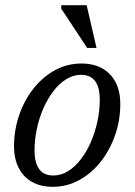

<svg xmlns="http://www.w3.org/2000/svg" viewBox="-20 -709 518 739"><path d="M293.5 -464.5Q341 -464.5 374.2 -445.5Q407.5 -426.5 425.2 -391.8Q443 -357 443 -309Q443 -246 423 -188.8Q403 -131.5 367.8 -86.8Q332.5 -42 285.2 -16Q238 10 183 10Q136 10 102.8 -9Q69.5 -28 51.8 -63Q34 -98 34 -145.5Q34 -208.5 53.8 -266Q73.5 -323.5 109 -368.2Q144.5 -413 191.5 -438.8Q238.5 -464.5 293.5 -464.5ZM185 -33.5Q215 -33.5 242 -50.2Q269 -67 291.2 -96Q313.5 -125 329.8 -162.5Q346 -200 355 -241.8Q364 -283.5 364 -325.5Q364 -373 346 -397Q328 -421 292 -421Q262 -421 235 -404.2Q208 -387.5 185.8 -358.5Q163.5 -329.5 147 -292Q130.5 -254.5 121.8 -212.8Q113 -171 113 -129.5Q113 -82 131 -57.8Q149 -33.5 185 -33.5ZM351.5 -524.5H315.5L215 -677L216.5 -689H313.5Z"/></svg>

Font: Newsreader 14pt
Style: Italic
Weight: 400
Italic angle: -17°
Designer: Hugues Gentile
Foundry: Production Type
Version: Version 1.003